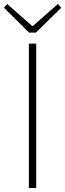

<svg xmlns="http://www.w3.org/2000/svg" viewBox="-35 -945 328 965"><path d="M110 0H147V-726H110ZM111 -781H145L273 -906L256 -925L131 -815H126L1 -925L-15 -906Z"/></svg>

Font: Harano Aji Gothic ExtraLight
Style: Regular
Weight: 250
Foundry: Masamichi Hosoda
Version: HaranoAjiGothic-ExtraLight version 20230610;ttx 4.39.4